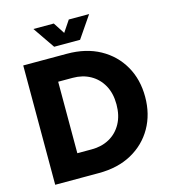

<svg xmlns="http://www.w3.org/2000/svg" viewBox="-127 -986 965 1088"><g transform="rotate(-15 355.5 -442.5)"><path d="M61.3 0V-700H317.7Q428.9 -700 510.7 -655Q592.4 -609.9 637.5 -531Q682.7 -452.2 682.7 -350.1Q682.7 -248 637.5 -168.9Q592.4 -89.9 510.7 -44.9Q428.9 0 317.7 0ZM228.7 -140.3H313.7Q371.8 -140.3 417.3 -165.5Q462.7 -190.7 488.7 -238Q514.7 -285.3 514.7 -350.2Q514.7 -415.5 488.7 -462.3Q462.7 -509.1 417.3 -534.4Q372 -559.7 313.7 -559.7H228.7ZM258 -757 170.3 -884.7H290L333.3 -818L378 -884.7H497.3L410 -757Z"/></g></svg>

Font: MuseoModerno Thin
Style: Regular
Weight: 100
Designer: Pablo Cosgaya, Héctor Gatti, Marcela Romero, and the Authors of The MuseoModerno Project.
Foundry: Omnibus-Type Team
Version: Version 1.003